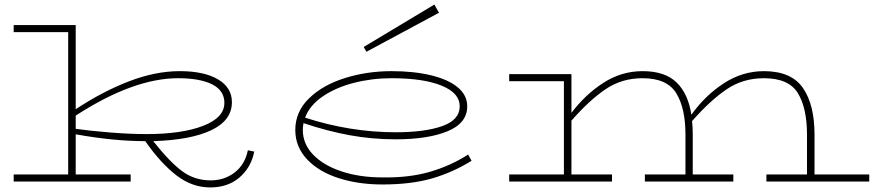

<svg xmlns="http://www.w3.org/2000/svg" viewBox="-20 -796 3849 842"><path d="M1095 -131Q1081 -61 1030 -17.5Q979 26 902 26Q822 26 753 -27.5Q684 -81 617 -177Q479 -177 312 -207V-31H553V0H40V-31H279V-655H40V-686H312V-317Q430 -395 546 -439.5Q662 -484 768 -484Q875 -484 936 -448Q997 -412 997 -348Q997 -268 906.5 -225Q816 -182 652 -177Q724 -86 778.5 -45.5Q833 -5 904 -5Q964 -5 1009 -39.5Q1054 -74 1067 -137ZM312 -231Q376 -222 463 -215Q550 -208 623 -208Q777 -208 870.5 -244Q964 -280 964 -345Q964 -399 910.5 -426Q857 -453 761 -453Q565 -453 312 -289Z M2048 -91Q1966 -40 1874.5 -13.5Q1783 13 1657 13Q1550 13 1463 -15.5Q1376 -44 1325.5 -98.5Q1275 -153 1275 -226Q1275 -306 1335 -364.5Q1395 -423 1492 -453.5Q1589 -484 1697 -484Q1796 -484 1871.5 -465.5Q1947 -447 1988 -412.5Q2029 -378 2029 -330Q2029 -256 1943 -220.5Q1857 -185 1715 -185Q1612 -185 1513.5 -203Q1415 -221 1311 -256Q1308 -241 1308 -226Q1308 -165 1353 -118Q1398 -71 1477.5 -44.5Q1557 -18 1657 -18Q1773 -16 1863.5 -42Q1954 -68 2033 -118ZM1318 -280Q1516 -216 1715 -216Q1843 -216 1919.5 -243Q1996 -270 1996 -330Q1996 -388 1916.5 -420.5Q1837 -453 1697 -453Q1611 -453 1531.5 -432.5Q1452 -412 1395 -373Q1338 -334 1318 -280ZM1587 -569 1905 -740 1885 -776 1575 -590Z M3792 -31V0H3341V-31H3519V-206Q3519 -322 3479 -387.5Q3439 -453 3330 -453Q3238 -453 3166 -404Q3094 -355 3015 -265Q3018 -237 3018 -206V-31H3196V0H2808V-31H2986V-206Q2986 -322 2945.5 -387.5Q2905 -453 2798 -453Q2707 -453 2636 -405Q2565 -357 2486 -267V-31H2664V0H2213V-31H2453V-440H2213V-471H2486V-301Q2547 -382 2626.5 -433Q2706 -484 2798 -484Q2896 -484 2947 -434.5Q2998 -385 3012 -293Q3072 -377 3154 -430.5Q3236 -484 3330 -484Q3450 -484 3501 -410.5Q3552 -337 3552 -206V-31Z"/></svg>

Font: BioRhyme Expanded ExtraLight
Style: Regular
Weight: 275
Width: 7
Designer: Aoife Mooney
Foundry: Aoife Mooney Type
Version: Version 1.000